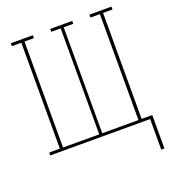

<svg xmlns="http://www.w3.org/2000/svg" viewBox="-163 -861 1076 1187"><g transform="rotate(-20 375.0 -267.0)"><path d="M693 201V0H36V-19H106V-716H44V-735H189V-716H127V-19H365V-716H303V-735H448V-716H385V-19H623V-716H561V-735H706V-716H644V-19H714V201Z"/></g></svg>

Font: Iosevka Etoile Thin
Style: Regular
Weight: 100
Designer: Belleve Invis
Foundry: Belleve Invis
Version: Version 22.1.2; ttfautohint (v1.8.4)